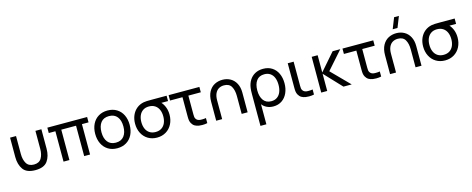

<svg xmlns="http://www.w3.org/2000/svg" viewBox="-42 -1675 6885 2802"><g transform="rotate(-15 3401.0 -274.0)"><path d="M60 -540H150V-269.5Q150 -182.5 183.8 -126.5Q217.5 -70.5 296.5 -70.5Q375.5 -70.5 409.2 -126.5Q443 -182.5 443 -269.5V-540H533V-246.5Q533 -134 480.8 -60Q428.5 14 296.5 14Q164.5 14 112.2 -60Q60 -134 60 -246.5Z M812 0H723V-459H623V-540H1224V-459H1124V0H1035V-459H812Z M1274 -270.5Q1274 -354.5 1306 -419Q1338 -483.5 1397 -519.2Q1456 -555 1534 -555Q1613.5 -555 1672.5 -519Q1731.5 -483 1763 -418.5Q1794.5 -354 1794.5 -270.5Q1794.5 -186 1762.8 -121.2Q1731 -56.5 1672 -20.8Q1613 15 1534 15Q1454.5 15 1395.8 -21.2Q1337 -57.5 1305.5 -122.2Q1274 -187 1274 -270.5ZM1700 -270.5Q1700 -364 1657.5 -417.2Q1615 -470.5 1534 -470.5Q1452 -470.5 1410.2 -416.5Q1368.5 -362.5 1368.5 -270.5Q1368.5 -177 1411.2 -123.2Q1454 -69.5 1534 -69.5Q1615.5 -69.5 1657.8 -123.8Q1700 -178 1700 -270.5Z M2425 -540V-459H2324.5Q2357.5 -423.5 2376.2 -372.8Q2395 -322 2395 -263Q2395 -183.5 2362.5 -120.2Q2330 -57 2270.8 -21Q2211.5 15 2134.5 15Q2057.5 15 1998.2 -21Q1939 -57 1906.8 -120.5Q1874.5 -184 1874.5 -263Q1874.5 -333 1899.2 -390Q1924 -447 1969.8 -484.5Q2015.5 -522 2077.5 -534Q2098 -538 2124 -539Q2150 -540 2194.5 -540ZM2300.5 -263Q2300.5 -320 2281.2 -363.5Q2262 -407 2224.5 -431.2Q2187 -455.5 2133.5 -455.5Q2080 -455.5 2043 -430.2Q2006 -405 1987.5 -361.5Q1969 -318 1969 -263Q1969 -205 1988.2 -161.2Q2007.5 -117.5 2044.8 -93.5Q2082 -69.5 2134.5 -69.5Q2188 -69.5 2225.2 -94Q2262.5 -118.5 2281.5 -162.2Q2300.5 -206 2300.5 -263Z M2662.5 -63.5Q2650.5 -85 2646.8 -108Q2643 -131 2643 -165V-204V-459H2455V-540H2920V-459H2732V-208V-175Q2732 -151.5 2734 -137.2Q2736 -123 2743 -110.5Q2761.5 -77.5 2806 -72.5Q2815 -71.5 2834 -71.5Q2868 -71.5 2895 -76.5V0Q2863.5 8 2819.5 8Q2789 8 2768.5 4.5Q2733.5 -1 2706.8 -16.5Q2680 -32 2662.5 -63.5Z M3504.5 -298.5V0H3414.5V-270.5Q3414.5 -358.5 3382.2 -414Q3350 -469.5 3271.5 -469.5Q3226 -469.5 3191.8 -449Q3157.5 -428.5 3138.5 -387Q3119.5 -345.5 3119.5 -284.5V-133.5L3120 -115.5L3119.5 0H3029.5L3030 -284.5Q3030 -376.5 3063.2 -437Q3096.5 -497.5 3150.8 -525.8Q3205 -554 3270 -554Q3337 -554 3390.2 -524Q3443.5 -494 3474 -436.2Q3504.5 -378.5 3504.5 -298.5Z M3634 -235.5Q3634 -299.5 3638.5 -328.5Q3647 -395.5 3678.5 -446.5Q3710 -497.5 3762.5 -526.2Q3815 -555 3884.5 -555Q3963.5 -555 4019.8 -518.2Q4076 -481.5 4105.2 -417.2Q4134.5 -353 4134.5 -271.5Q4134.5 -189.5 4105.2 -124.5Q4076 -59.5 4021.2 -22.2Q3966.5 15 3892.5 15Q3838 15 3793.8 -6.2Q3749.5 -27.5 3723.5 -63.5V240H3634ZM4044 -271Q4044 -331.5 4026 -377Q4008 -422.5 3971.5 -448Q3935 -473.5 3882 -473.5Q3803 -473.5 3763 -419Q3723 -364.5 3723 -271Q3723 -177.5 3763.5 -122Q3804 -66.5 3882 -66.5Q3934.5 -66.5 3971 -92.5Q4007.5 -118.5 4025.8 -164.8Q4044 -211 4044 -271Z M4274.5 -63.5Q4262.5 -85 4258.8 -108Q4255 -131 4255 -165V-204V-540H4344V-208V-175Q4344 -151.5 4346 -137.2Q4348 -123 4355 -110.5Q4373.5 -77.5 4418 -72.5Q4427 -71.5 4446 -71.5Q4480 -71.5 4507 -76.5V0Q4475.5 8 4431.5 8Q4401 8 4380.5 4.5Q4345.5 -1 4318.8 -16.5Q4292 -32 4274.5 -63.5Z M4707 0H4616.5L4617 -540H4707V-280L4933.5 -540H5049L4810.5 -270L5077 0H4952.5L4707 -260Z M5289.5 -63.5Q5277.5 -85 5273.8 -108Q5270 -131 5270 -165V-204V-459H5082V-540H5547V-459H5359V-208V-175Q5359 -151.5 5361 -137.2Q5363 -123 5370 -110.5Q5388.5 -77.5 5433 -72.5Q5442 -71.5 5461 -71.5Q5495 -71.5 5522 -76.5V0Q5490.5 8 5446.5 8Q5416 8 5395.5 4.5Q5360.5 -1 5333.8 -16.5Q5307 -32 5289.5 -63.5Z M5928.5 -787.5H6001L5935.5 -622.5H5863ZM6131.5 -298.5V0H6041.5V-270.5Q6041.5 -358.5 6009.2 -414Q5977 -469.5 5898.5 -469.5Q5853 -469.5 5818.8 -449Q5784.5 -428.5 5765.5 -387Q5746.5 -345.5 5746.5 -284.5V-133.5L5747 -115.5L5746.5 0H5656.5L5657 -284.5Q5657 -376.5 5690.2 -437Q5723.5 -497.5 5777.8 -525.8Q5832 -554 5897 -554Q5964 -554 6017.2 -524Q6070.5 -494 6101 -436.2Q6131.5 -378.5 6131.5 -298.5Z M6777 -540V-459H6676.5Q6709.5 -423.5 6728.2 -372.8Q6747 -322 6747 -263Q6747 -183.5 6714.5 -120.2Q6682 -57 6622.8 -21Q6563.5 15 6486.5 15Q6409.5 15 6350.2 -21Q6291 -57 6258.8 -120.5Q6226.5 -184 6226.5 -263Q6226.5 -333 6251.2 -390Q6276 -447 6321.8 -484.5Q6367.5 -522 6429.5 -534Q6450 -538 6476 -539Q6502 -540 6546.5 -540ZM6652.5 -263Q6652.5 -320 6633.2 -363.5Q6614 -407 6576.5 -431.2Q6539 -455.5 6485.5 -455.5Q6432 -455.5 6395 -430.2Q6358 -405 6339.5 -361.5Q6321 -318 6321 -263Q6321 -205 6340.2 -161.2Q6359.5 -117.5 6396.8 -93.5Q6434 -69.5 6486.5 -69.5Q6540 -69.5 6577.2 -94Q6614.5 -118.5 6633.5 -162.2Q6652.5 -206 6652.5 -263Z"/></g></svg>

Font: CCSD_manrope Medium
Style: Regular
Weight: 500
Designer: Mikhail Sharanda
Foundry: Mikhail Sharanda
Version: Version 4.503